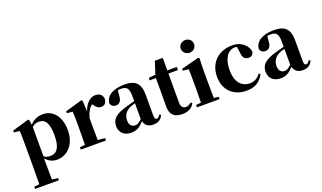

<svg xmlns="http://www.w3.org/2000/svg" viewBox="-98 -1448 3914 2336"><g transform="rotate(-20 1859.0 -280.0)"><path d="M410 17C543 17 654 -94 654 -276C654 -461 557 -563 434 -563C368 -563 309 -540 263 -488L255 -552L242 -562L27 -499V-475L101 -467C103 -419 104 -385 104 -320V7L102 223L35 230V259H343V230L266 221L264 6V-53C305 -5 354 17 410 17ZM266 -458C299 -488 325 -494 355 -494C434 -494 480 -438 480 -275C480 -108 427 -54 349 -54C316 -54 291 -59 266 -79Z M952 -321C971 -395 996 -439 1038 -472L1045 -463C1071 -426 1095 -403 1133 -403C1183 -403 1205 -438 1207 -484C1197 -544 1158 -563 1110 -563C1051 -563 983 -511 952 -411L944 -553L931 -562L713 -499V-475L786 -467C789 -419 790 -387 790 -321V-238C790 -182 789 -96 788 -38L721 -31V0H1047V-31L954 -40L952 -238Z M1654 16C1719 16 1757 -7 1783 -62L1765 -75C1746 -45 1735 -37 1720 -37C1701 -37 1691 -50 1691 -88V-357C1691 -502 1632 -563 1490 -563C1335 -563 1248 -503 1239 -410C1248 -376 1273 -358 1309 -358C1347 -358 1381 -384 1384 -453L1391 -524C1406 -527 1419 -528 1433 -528C1509 -528 1533 -497 1533 -393V-332L1436 -306C1273 -261 1222 -210 1222 -119C1222 -35 1282 17 1368 17C1448 17 1486 -14 1537 -70C1552 -17 1589 16 1654 16ZM1533 -99C1492 -60 1467 -51 1446 -51C1401 -51 1371 -80 1371 -140C1371 -213 1410 -259 1475 -287C1489 -292 1510 -298 1533 -305Z M2032 17C2109 17 2159 -12 2189 -66L2173 -82C2146 -60 2129 -50 2104 -50C2064 -50 2039 -73 2039 -127V-505H2162V-546H2039L2040 -708H1937L1885 -546L1796 -537V-505H1877V-249C1877 -208 1876 -179 1876 -139C1876 -29 1930 17 2032 17Z M2369 -655C2417 -655 2455 -689 2455 -738C2455 -784 2417 -819 2369 -819C2322 -819 2283 -784 2283 -738C2283 -689 2322 -655 2369 -655ZM2289 0H2517V-31L2456 -37C2455 -95 2454 -182 2454 -238V-392L2458 -553L2445 -562L2215 -502V-478L2289 -470C2291 -423 2292 -384 2292 -318V-238L2290 -37L2225 -31V0Z M2860 17C2973 17 3041 -24 3090 -116L3071 -129C3037 -82 2990 -54 2932 -54C2822 -54 2752 -139 2752 -286C2752 -440 2817 -528 2906 -528C2915 -528 2924 -527 2933 -526L2944 -449C2947 -375 2982 -351 3024 -351C3058 -351 3080 -368 3091 -404C3079 -493 2995 -563 2885 -563C2719 -563 2581 -460 2581 -264C2581 -82 2708 17 2860 17Z M3589 16C3654 16 3692 -7 3718 -62L3700 -75C3681 -45 3670 -37 3655 -37C3636 -37 3626 -50 3626 -88V-357C3626 -502 3567 -563 3425 -563C3270 -563 3183 -503 3174 -410C3183 -376 3208 -358 3244 -358C3282 -358 3316 -384 3319 -453L3326 -524C3341 -527 3354 -528 3368 -528C3444 -528 3468 -497 3468 -393V-332L3371 -306C3208 -261 3157 -210 3157 -119C3157 -35 3217 17 3303 17C3383 17 3421 -14 3472 -70C3487 -17 3524 16 3589 16ZM3468 -99C3427 -60 3402 -51 3381 -51C3336 -51 3306 -80 3306 -140C3306 -213 3345 -259 3410 -287C3424 -292 3445 -298 3468 -305Z"/></g></svg>

Font: Noto Serif CJK HK Black
Style: Regular
Weight: 900
Designer: Ryoko NISHIZUKA 西塚涼子 (kana & ideographs); Frank Grießhammer (Latin, Greek & Cyrillic); Wenlong ZHANG 张文龙 (bopomofo); San
Foundry: Adobe
Version: Version 2.001;hotconv 1.1.0;makeotfexe 2.6.0